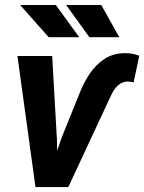

<svg xmlns="http://www.w3.org/2000/svg" viewBox="-20 -754 582 774"><path d="M229 -200.2 301.3 -379.4Q317.4 -420.9 342.3 -457.8Q367.2 -494.6 403.1 -517.6Q439 -540.5 487.3 -539.6Q502 -539.6 515.1 -536.9Q528.3 -534.2 541.5 -529.3L518.6 -421.9Q512.7 -423.3 506.6 -424.3Q500.5 -425.3 494.1 -425.3Q478.5 -424.8 466.1 -417.2Q453.6 -409.7 444.3 -397.5Q435.1 -385.3 429.2 -372.6L255.4 0H159.2ZM190.4 -528.3 209.5 -191.4 212.4 0H123L50.3 -528.3ZM299.3 -604 205.1 -733.9H61L176.3 -604ZM460.9 -604 388.2 -733.9H246.6L340.3 -604Z"/></svg>

Font: Roboto
Style: Bold Italic
Weight: 700
Italic angle: -12°
Designer: Christian Robertson
Foundry: Google
Version: Version 3.0